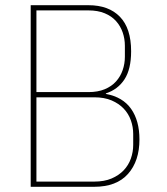

<svg xmlns="http://www.w3.org/2000/svg" viewBox="-20 -718 640 738"><path d="M98 -698H320Q398 -698 441 -653.5Q484 -609 484 -521Q484 -452 458.5 -413Q433 -374 387 -359V-357Q452 -345 484 -299.5Q516 -254 516 -182Q516 -99 472 -49.5Q428 0 342 0H98ZM342 -20Q381 -20 409 -32Q437 -44 455.5 -63.5Q474 -83 483 -108.5Q492 -134 492 -161V-203Q492 -230 483 -255.5Q474 -281 455.5 -300.5Q437 -320 409 -332Q381 -344 342 -344H120V-20ZM320 -364Q356 -364 382.5 -375Q409 -386 426 -405Q443 -424 451.5 -448.5Q460 -473 460 -500V-542Q460 -569 451.5 -593.5Q443 -618 426 -637Q409 -656 382.5 -667Q356 -678 320 -678H120V-364Z"/></svg>

Font: IBM Plex Mono Thin
Style: Regular
Weight: 100
Monospace: yes
Designer: Mike Abbink, Paul van der Laan, Pieter van Rosmalen
Foundry: Bold Monday
Version: Version 2.3